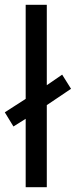

<svg xmlns="http://www.w3.org/2000/svg" viewBox="-29 -780 316 800"><path d="M78 0H166V-342L267 -410L230 -469L166 -425V-760H78V-368L-9 -312L27 -253L78 -285Z"/></svg>

Font: Noto Sans Hebrew Droid Medium
Style: Regular
Weight: 500
Designer: Monotype Design Team
Foundry: Monotype Imaging Inc.
Version: Version 1.100